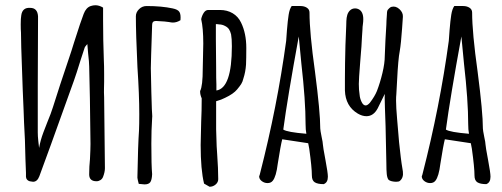

<svg xmlns="http://www.w3.org/2000/svg" viewBox="-20 -693 1915 732"><path d="M79 -19V-34Q77 -76 75 -160Q71 -233 70 -272Q67 -333 63 -455Q62 -476 61 -513Q60 -550 60 -569Q59 -580 59 -600Q59 -623 61 -634Q65 -665 95 -663Q123 -663 125 -631V-619L124 -367V-248V-188Q124 -174 126 -155.5Q128 -137 129 -129Q134 -158 145.5 -188.5Q157 -219 160 -226Q175 -262 182 -285Q206 -362 244 -474Q252 -497 262 -530Q289 -615 299 -640Q308 -664 326 -670Q335 -673 344 -673Q358 -673 373 -664V-616Q373 -541 376 -461Q377 -444 377 -410V-381Q377 -372 376.5 -357Q376 -342 377 -322L380 -52Q380 -37 373 -19Q370 -11 363 -6.5Q356 -2 348 -2Q320 -2 320 -28Q320 -58 323 -86Q325 -124 325 -144Q323 -342 320 -440Q320 -455 316 -489L313 -525Q304 -515 303 -512L287 -463Q271 -411 262 -386L175 -144L130 -21Q122 0 106 0Q103 0 93 -2Q80 -6 79 -19Z M504 -23Q506 -139 510 -196Q511 -217 511 -258Q511 -332 504 -437Q498 -565 498 -631Q498 -646 510 -658Q522 -670 539 -670Q596 -670 638 -661Q658 -657 664 -647.5Q670 -638 668 -616Q654 -607 639 -607Q634 -607 624 -609Q615 -611 576 -613H574Q560 -613 560 -598Q555 -453 555 -433Q557 -329 559 -276Q559 -269 560 -259Q561 -249 560 -242Q557 -196 557 -145Q557 -62 560 -29Q559 -7 553 1.5Q547 10 531 10Q527 10 509 8Q508 4 505.5 -6Q503 -16 504 -23Z M758 7Q745 -46 745 -140L747 -229Q749 -269 749 -318Q743 -332 743 -343V-346Q753 -365 753 -432L754 -478Q755 -500 755 -527Q755 -586 747 -620Q750 -634 757 -644.5Q764 -655 774 -655H818Q846 -655 867 -642.5Q888 -630 899 -607Q919 -566 919 -510Q919 -470 918 -447Q916 -418 908 -394Q905 -381 899.5 -372.5Q894 -364 884 -352Q870 -335 838 -320Q825 -313 804 -307V-200L806 -136L808 -105Q812 -49 812 -10Q812 2 802 10.5Q792 19 779 19ZM864 -517Q864 -546 861 -562Q858 -574 853 -581.5Q848 -589 838 -594Q827 -600 814 -600Q814 -601 803 -601V-544Q803 -485 804 -439Q804 -387 805 -371V-350V-348Q864 -357 864 -517Z M1169 -24Q1169 -54 1159 -126L1155 -147L1056 -162Q1050 -139 1039 -69Q1033 -20 1020 -4Q1013 5 1000 5Q988 5 978 -2.5Q968 -10 968 -21L970 -26L971 -30Q1037 -287 1071 -537Q1071 -541 1072 -550.5Q1073 -560 1074 -578Q1077 -615 1080.5 -637Q1084 -659 1092 -670H1126Q1140 -670 1150 -663.5Q1160 -657 1160 -645Q1160 -569 1181 -419Q1201 -265 1201 -203Q1201 -197 1206 -172Q1211 -149 1211 -142Q1211 -135 1221 -82Q1230 -34 1230 -20V-19Q1230 3 1214 9Q1191 9 1180 2Q1169 -5 1169 -24ZM1145 -220Q1145 -310 1129 -450L1119 -554Q1076 -319 1060 -199Q1075 -189 1148 -183Q1145 -198 1145 -220Z M1490 0Q1482 0 1473.5 -2Q1465 -4 1461 -8Q1456 -15 1454.5 -29.5Q1453 -44 1453 -71L1450 -212Q1449 -235 1447.5 -283Q1446 -331 1447 -335L1420 -280Q1404 -250 1377 -250Q1361 -250 1344 -260Q1297 -288 1295 -348V-392Q1295 -447 1297 -521L1300 -595Q1300 -600 1300.5 -613Q1301 -626 1304 -636Q1307 -646 1314 -653Q1322 -661 1334 -661Q1341 -661 1347 -658Q1365 -649 1365 -620Q1365 -610 1363.5 -600Q1362 -590 1362 -582L1360 -552Q1358 -510 1356 -491L1353 -453Q1348 -391 1348 -373Q1348 -350 1351 -332Q1352 -318 1358.5 -304.5Q1365 -291 1374 -291Q1381 -291 1390 -301Q1409 -326 1417 -346Q1429 -377 1438 -414.5Q1447 -452 1447 -480Q1449 -539 1453 -599Q1453 -611 1455 -637Q1455 -640 1455.5 -646Q1456 -652 1458 -655Q1467 -666 1473 -667Q1489 -671 1503 -658Q1517 -645 1516 -629L1513 -585Q1509 -527 1504 -498Q1498 -468 1494 -387L1491 -333Q1490 -325 1490 -309Q1490 -285 1494 -239Q1496 -222 1498 -192Q1500 -159 1508 -93Q1510 -75 1516 -39Q1519 -15 1504 -3Q1500 0 1490 0Z M1789 -24Q1789 -54 1779 -126L1775 -147L1676 -162Q1670 -139 1659 -69Q1653 -20 1640 -4Q1633 5 1620 5Q1608 5 1598 -2.5Q1588 -10 1588 -21L1590 -26L1591 -30Q1657 -287 1691 -537Q1691 -541 1692 -550.5Q1693 -560 1694 -578Q1697 -615 1700.5 -637Q1704 -659 1712 -670H1746Q1760 -670 1770 -663.5Q1780 -657 1780 -645Q1780 -569 1801 -419Q1821 -265 1821 -203Q1821 -197 1826 -172Q1831 -149 1831 -142Q1831 -135 1841 -82Q1850 -34 1850 -20V-19Q1850 3 1834 9Q1811 9 1800 2Q1789 -5 1789 -24ZM1765 -220Q1765 -310 1749 -450L1739 -554Q1696 -319 1680 -199Q1695 -189 1768 -183Q1765 -198 1765 -220Z"/></svg>

Font: Amatic SC
Style: Bold
Weight: 700
Designer: Multiple Designers
Foundry: Vernon Adams
Version: Version 2.505